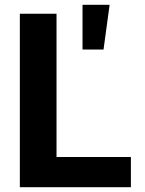

<svg xmlns="http://www.w3.org/2000/svg" viewBox="-20 -785 607 805"><path d="M63.2 -727.3H217V-126.8H528.8V0H63.2ZM326 -764.9H439.6L414.1 -577.4H326Z"/></svg>

Font: Cannonade
Style: Bold
Weight: 700
Designer: Rasmus Andersson
Foundry: rsms
Version: Version 3.012;git-f93a4a705